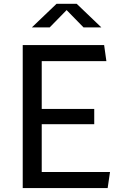

<svg xmlns="http://www.w3.org/2000/svg" viewBox="-20 -960 660 980"><path d="M142.5 -820H233.5L320 -908.5L406.5 -820H497.5L371.5 -940.5H268.5ZM541.5 -82H193V-326H461V-404H193V-648H523L511.5 -730H96V0H529.5Z"/></svg>

Font: FontWithASyntaxHighlighterNightOwl
Style: Regular
Weight: 400
Designer: Riley Cran & the Lettermatic Team
Foundry: Lettermatic
Version: Version 1.000 (FontWithASyntaxHighlighterNightOwl)